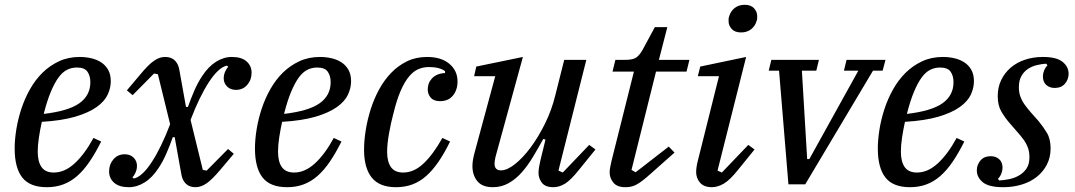

<svg xmlns="http://www.w3.org/2000/svg" viewBox="-20 -767 4472 799"><path d="M175 12Q104 12 72.5 -28.5Q41 -69 41 -149Q41 -186 48 -229Q55 -272 69 -314.5Q83 -357 105 -396Q127 -435 157 -464.5Q187 -494 225.5 -512Q264 -530 312 -530Q335 -530 358 -525Q381 -520 399.5 -508.5Q418 -497 429.5 -477.5Q441 -458 441 -429Q441 -401 428 -373Q415 -345 382 -321.5Q349 -298 293.5 -281.5Q238 -265 154 -260Q147 -228 142 -195.5Q137 -163 137 -136Q137 -94 153 -71.5Q169 -49 204 -49Q249 -49 290.5 -87Q332 -125 369 -193L401 -178Q377 -130 352.5 -94Q328 -58 301 -34.5Q274 -11 243 0.5Q212 12 175 12ZM162 -293Q265 -305 310.5 -337.5Q356 -370 356 -425Q356 -451 344 -468.5Q332 -486 300 -486Q278 -486 259 -476.5Q240 -467 223.5 -444.5Q207 -422 191.5 -385Q176 -348 162 -293Z M516 12Q476 12 455 -6.5Q434 -25 434 -54Q434 -83 452 -104Q470 -125 499 -125Q522 -125 536 -111Q550 -97 550 -77Q550 -63 544.5 -50Q539 -37 531 -29L537 -24Q572 -32 611.5 -92.5Q651 -153 688 -250L637 -458L621 -461L532 -371L508 -391L562 -455Q580 -477 594.5 -491.5Q609 -506 621.5 -514.5Q634 -523 645 -526.5Q656 -530 667 -530Q693 -530 707.5 -515.5Q722 -501 726 -478L754 -322H762Q774 -356 788.5 -389.5Q803 -423 821 -450Q847 -490 879 -510Q911 -530 945 -530Q985 -530 1006 -511.5Q1027 -493 1027 -464Q1027 -435 1009 -414Q991 -393 962 -393Q939 -393 925 -407Q911 -421 911 -441Q911 -455 916.5 -468Q922 -481 930 -489L924 -494Q889 -486 849.5 -425.5Q810 -365 773 -268L824 -60L840 -57L929 -147L953 -127L899 -63Q862 -19 839 -3.5Q816 12 794 12Q768 12 753.5 -2.5Q739 -17 735 -40L707 -196H699Q687 -162 672.5 -128.5Q658 -95 640 -68Q614 -28 582 -8Q550 12 516 12Z M1175 12Q1104 12 1072.5 -28.5Q1041 -69 1041 -149Q1041 -186 1048 -229Q1055 -272 1069 -314.5Q1083 -357 1105 -396Q1127 -435 1157 -464.5Q1187 -494 1225.5 -512Q1264 -530 1312 -530Q1335 -530 1358 -525Q1381 -520 1399.5 -508.5Q1418 -497 1429.5 -477.5Q1441 -458 1441 -429Q1441 -401 1428 -373Q1415 -345 1382 -321.5Q1349 -298 1293.5 -281.5Q1238 -265 1154 -260Q1147 -228 1142 -195.5Q1137 -163 1137 -136Q1137 -94 1153 -71.5Q1169 -49 1204 -49Q1249 -49 1290.5 -87Q1332 -125 1369 -193L1401 -178Q1377 -130 1352.5 -94Q1328 -58 1301 -34.5Q1274 -11 1243 0.5Q1212 12 1175 12ZM1162 -293Q1265 -305 1310.5 -337.5Q1356 -370 1356 -425Q1356 -451 1344 -468.5Q1332 -486 1300 -486Q1278 -486 1259 -476.5Q1240 -467 1223.5 -444.5Q1207 -422 1191.5 -385Q1176 -348 1162 -293Z M1628 12Q1559 12 1527 -28Q1495 -68 1495 -144Q1495 -182 1502 -225.5Q1509 -269 1522.5 -312Q1536 -355 1557.5 -394.5Q1579 -434 1608 -464Q1637 -494 1674 -512Q1711 -530 1757 -530Q1816 -530 1850 -501.5Q1884 -473 1884 -428Q1884 -393 1865 -369.5Q1846 -346 1811 -346Q1785 -346 1772.5 -360.5Q1760 -375 1760 -395Q1760 -407 1764 -418.5Q1768 -430 1777 -440Q1786 -450 1799.5 -456Q1813 -462 1832 -463V-471Q1809 -488 1765 -488Q1742 -488 1721.5 -479.5Q1701 -471 1682.5 -449Q1664 -427 1647.5 -389.5Q1631 -352 1617 -294Q1607 -257 1599 -212.5Q1591 -168 1591 -135Q1591 -94 1607 -71.5Q1623 -49 1658 -49Q1703 -49 1743 -87Q1783 -125 1821 -193L1853 -178Q1829 -129 1804.5 -93.5Q1780 -58 1753.5 -34.5Q1727 -11 1696 0.5Q1665 12 1628 12Z M2031 12Q1987 12 1966.5 -13Q1946 -38 1946 -76Q1946 -99 1955 -132L2041 -450H1953L1962 -490L2156 -530L2042 -114Q2040 -105 2039 -98Q2038 -91 2038 -86Q2038 -58 2065 -58Q2090 -58 2123 -84Q2156 -110 2188 -153Q2220 -196 2248 -252.5Q2276 -309 2291 -371L2328 -518H2420L2304 -57L2322 -49L2432 -164L2458 -145L2390 -61Q2355 -17 2331 -2.5Q2307 12 2283 12Q2249 12 2235 -6.5Q2221 -25 2221 -48Q2221 -60 2224 -75.5Q2227 -91 2229 -100L2250 -186L2241 -189Q2220 -151 2198.5 -115Q2177 -79 2152 -50.5Q2127 -22 2097 -5Q2067 12 2031 12Z M2582 12Q2548 12 2532.5 -7Q2517 -26 2517 -50Q2517 -61 2520 -74.5Q2523 -88 2525 -98L2618 -469H2529L2541 -518H2584Q2615 -518 2629 -528.5Q2643 -539 2656 -563L2705 -654H2757L2722 -518H2849L2837 -469H2710L2608 -60L2625 -50L2763 -157L2787 -132L2690 -46Q2669 -27 2654 -15.5Q2639 -4 2627 2Q2615 8 2604.5 10Q2594 12 2582 12Z M2943 12Q2909 12 2893 -7Q2877 -26 2877 -51Q2877 -62 2879 -74.5Q2881 -87 2884 -98L2972 -450H2884L2894 -490L3085 -530L2966 -57L2984 -49L3094 -164L3120 -145L3052 -61Q3017 -17 2991.5 -2.5Q2966 12 2943 12ZM3064 -632Q3038 -632 3025 -646.5Q3012 -661 3012 -678Q3012 -682 3012 -687.5Q3012 -693 3014 -698Q3020 -720 3037 -733.5Q3054 -747 3079 -747Q3105 -747 3118 -732.5Q3131 -718 3131 -701Q3131 -697 3131 -691.5Q3131 -686 3129 -681Q3123 -659 3106 -645.5Q3089 -632 3064 -632Z M3222 -473H3179L3190 -518H3388L3377 -473H3317L3339 -105H3348L3552 -473H3492L3503 -518H3665L3653 -473H3613L3331 0H3261Z M3767 12Q3696 12 3664.5 -28.5Q3633 -69 3633 -149Q3633 -186 3640 -229Q3647 -272 3661 -314.5Q3675 -357 3697 -396Q3719 -435 3749 -464.5Q3779 -494 3817.5 -512Q3856 -530 3904 -530Q3927 -530 3950 -525Q3973 -520 3991.5 -508.5Q4010 -497 4021.5 -477.5Q4033 -458 4033 -429Q4033 -401 4020 -373Q4007 -345 3974 -321.5Q3941 -298 3885.5 -281.5Q3830 -265 3746 -260Q3739 -228 3734 -195.5Q3729 -163 3729 -136Q3729 -94 3745 -71.5Q3761 -49 3796 -49Q3841 -49 3882.5 -87Q3924 -125 3961 -193L3993 -178Q3969 -130 3944.5 -94Q3920 -58 3893 -34.5Q3866 -11 3835 0.5Q3804 12 3767 12ZM3754 -293Q3857 -305 3902.5 -337.5Q3948 -370 3948 -425Q3948 -451 3936 -468.5Q3924 -486 3892 -486Q3870 -486 3851 -476.5Q3832 -467 3815.5 -444.5Q3799 -422 3783.5 -385Q3768 -348 3754 -293Z M4155 12Q4095 12 4070 -8.5Q4045 -29 4045 -58Q4045 -81 4060 -99Q4075 -117 4103 -117Q4124 -117 4138 -104.5Q4152 -92 4152 -69Q4152 -57 4147 -44.5Q4142 -32 4133 -23L4138 -16Q4158 -17 4180 -21.5Q4202 -26 4221 -37Q4240 -48 4252 -66Q4264 -84 4264 -113Q4264 -135 4257.5 -152.5Q4251 -170 4239.5 -186Q4228 -202 4213.5 -218Q4199 -234 4183 -253Q4163 -276 4147.5 -302Q4132 -328 4132 -367Q4132 -404 4146.5 -434Q4161 -464 4186 -485.5Q4211 -507 4245.5 -518.5Q4280 -530 4320 -530Q4377 -530 4402 -509.5Q4427 -489 4427 -460Q4427 -437 4412 -419Q4397 -401 4369 -401Q4348 -401 4334 -413.5Q4320 -426 4320 -449Q4320 -461 4325 -473.5Q4330 -486 4339 -495L4334 -502Q4315 -501 4294.5 -496Q4274 -491 4257.5 -480Q4241 -469 4230.5 -450.5Q4220 -432 4220 -404Q4220 -382 4226.5 -364.5Q4233 -347 4244.5 -331Q4256 -315 4270.5 -298.5Q4285 -282 4302 -263Q4321 -240 4336.5 -214.5Q4352 -189 4352 -149Q4352 -112 4336.5 -82Q4321 -52 4294.5 -31Q4268 -10 4232 1Q4196 12 4155 12Z"/></svg>

Font: IBM Plex Serif Text
Style: Italic
Weight: 450
Italic angle: -14°
Designer: Mike Abbink, Paul van der Laan, Pieter van Rosmalen
Foundry: Bold Monday
Version: Version 3.001